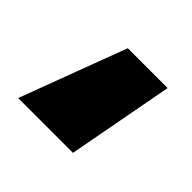

<svg xmlns="http://www.w3.org/2000/svg" viewBox="-87 -323 545 545"><g transform="rotate(45 185.5 -50.0)"><path d="M153 -210H313L253 110H33Z"/></g></svg>

Font: M PLUS 1p Black
Style: Regular
Weight: 900
Version: Version 1.061